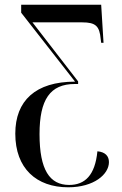

<svg xmlns="http://www.w3.org/2000/svg" viewBox="-20 -556 520 816"><path d="M270 240C379 240 443 185 443 133C443 107 427 90 394 87C384 189 341 230 274 230C191 230 148 166 148 14C148 -133 193 -199 298 -199H312V-210L118 -461H329C387 -461 403 -445 408 -390L410 -374H420L410 -536H70V-502L299 -209C131 -209 45 -128 45 12C45 160 135 240 270 240Z"/></svg>

Font: Noto Serif Display Condensed Medium
Style: Regular
Weight: 500
Width: 3
Designer: Monotype Design Team
Foundry: Monotype Imaging Inc.
Version: Version 2.009